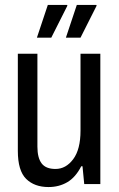

<svg xmlns="http://www.w3.org/2000/svg" viewBox="-20 -743 481 775"><path d="M129 -591 173 -723H251L252 -720L187 -591ZM246 -591 290 -723H369L370 -720L305 -591ZM176 12Q119 12 85.5 -21Q52 -54 52 -134V-526H131V-151Q131 -106 148 -83.5Q165 -61 204 -61Q246 -61 275.5 -100.5Q305 -140 305 -216V-526H385V0H320L313 -72H308Q285 -27 251.5 -7.5Q218 12 176 12Z"/></svg>

Font: Archivo Condensed
Style: Regular
Weight: 400
Width: 3
Designer: Hector Gatti
Foundry: Omnibus-Type
Version: Version 2.001; ttfautohint (v1.8.3)